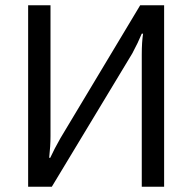

<svg xmlns="http://www.w3.org/2000/svg" viewBox="-20 -710 731 730"><path d="M604 0H519V-503Q519 -550 524 -582H519Q505 -548 483 -507L177 0H87V-690H172V-192Q172 -155 167 -110H171Q186 -143 210 -185L513 -690H604Z"/></svg>

Font: Exo 2.0
Style: Regular
Weight: 400
Designer: Natanael Gama
Version: Version 1.001;PS 001.001;hotconv 1.0.70;makeotf.lib2.5.58329